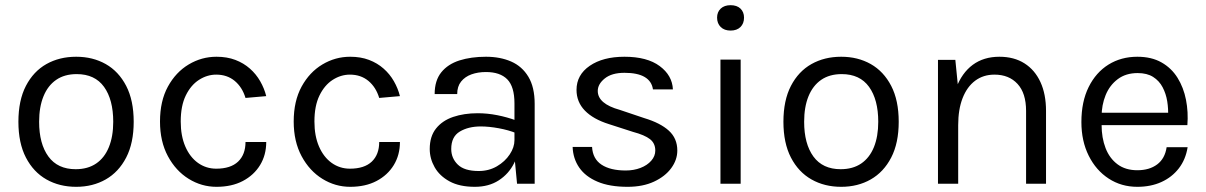

<svg xmlns="http://www.w3.org/2000/svg" viewBox="-20 -709 4656 741"><path d="M274 12Q209.5 12 159.2 -16.5Q109 -45 80 -101Q51 -157 51 -239Q51 -321.5 80 -377.5Q109 -433.5 159.2 -461.8Q209.5 -490 274 -490Q338 -490 388 -461.8Q438 -433.5 467 -377.5Q496 -321.5 496 -239Q496 -157 467 -101Q438 -45 388 -16.5Q338 12 274 12ZM272 -56Q319 -56 351.2 -78Q383.5 -100 400.2 -141.2Q417 -182.5 417 -239Q417 -324.5 381.5 -373.8Q346 -423 276 -423Q229 -423 196.8 -400.8Q164.5 -378.5 147.8 -337.2Q131 -296 131 -239Q131 -154 166.8 -105Q202.5 -56 272 -56Z M815.5 12Q758 12 708.2 -18.8Q658.5 -49.5 628 -106.2Q597.5 -163 597.5 -240Q597.5 -319 628 -374.8Q658.5 -430.5 708.2 -460.2Q758 -490 815.5 -490Q856 -490 888.2 -477.8Q920.5 -465.5 944.5 -444.2Q968.5 -423 984.2 -395.5Q1000 -368 1007.5 -338L927.5 -331Q915 -372.5 885.8 -396.8Q856.5 -421 814.5 -421Q779.5 -421 748 -400.8Q716.5 -380.5 697 -340.5Q677.5 -300.5 677.5 -240Q677.5 -184.5 695.2 -143.5Q713 -102.5 744.2 -80.2Q775.5 -58 814.5 -58Q870 -58 898.8 -85.2Q927.5 -112.5 927.5 -161H1007.5Q1007.5 -111 983.8 -72Q960 -33 917.2 -10.5Q874.5 12 815.5 12Z M1331.5 12Q1274 12 1224.2 -18.8Q1174.5 -49.5 1144 -106.2Q1113.5 -163 1113.5 -240Q1113.5 -319 1144 -374.8Q1174.5 -430.5 1224.2 -460.2Q1274 -490 1331.5 -490Q1372 -490 1404.2 -477.8Q1436.5 -465.5 1460.5 -444.2Q1484.5 -423 1500.2 -395.5Q1516 -368 1523.5 -338L1443.5 -331Q1431 -372.5 1401.8 -396.8Q1372.5 -421 1330.5 -421Q1295.5 -421 1264 -400.8Q1232.5 -380.5 1213 -340.5Q1193.5 -300.5 1193.5 -240Q1193.5 -184.5 1211.2 -143.5Q1229 -102.5 1260.2 -80.2Q1291.5 -58 1330.5 -58Q1386 -58 1414.8 -85.2Q1443.5 -112.5 1443.5 -161H1523.5Q1523.5 -111 1499.8 -72Q1476 -33 1433.2 -10.5Q1390.5 12 1331.5 12Z M1975.5 0 1965.5 -105V-310Q1965.5 -374.5 1937.8 -402.8Q1910 -431 1855.5 -431Q1824.5 -431 1799.5 -422Q1774.5 -413 1759.5 -394.2Q1744.5 -375.5 1744.5 -346H1657.5Q1657.5 -398 1683 -429.8Q1708.5 -461.5 1753.2 -475.8Q1798 -490 1855.5 -490Q1910.5 -490 1952.8 -471.5Q1995 -453 2019.2 -412.8Q2043.5 -372.5 2043.5 -308V0ZM1812.5 12Q1753.5 12 1715 -9Q1676.5 -30 1657.5 -63.5Q1638.5 -97 1638.5 -134Q1638.5 -182.5 1662.8 -213Q1687 -243.5 1729 -257.8Q1771 -272 1823.5 -272Q1861 -272 1899 -264.5Q1937 -257 1972.5 -244V-195Q1943 -207 1905 -214Q1867 -221 1835.5 -221Q1787.5 -221 1754.5 -201.2Q1721.5 -181.5 1721.5 -134Q1721.5 -98.5 1746.8 -73.8Q1772 -49 1827.5 -49Q1866.5 -49 1897.8 -67.2Q1929 -85.5 1947.2 -113Q1965.5 -140.5 1965.5 -168H1984.5Q1984.5 -120 1964 -79Q1943.5 -38 1905 -13Q1866.5 12 1812.5 12Z M2402 12Q2332.5 12 2286 -7.8Q2239.5 -27.5 2215.5 -62.2Q2191.5 -97 2190 -142H2265Q2267.5 -96 2301.5 -73.5Q2335.5 -51 2395 -51Q2426 -51 2452 -61Q2478 -71 2493.5 -88.8Q2509 -106.5 2509 -128Q2509 -156 2488.5 -172Q2468 -188 2423 -200L2330 -230Q2269.5 -249 2237.2 -282.2Q2205 -315.5 2205 -362Q2205 -420 2256 -455Q2307 -490 2390 -490Q2477.5 -490 2526 -454Q2574.5 -418 2577 -364H2500Q2495.5 -395.5 2468 -411.8Q2440.5 -428 2390 -428Q2341 -428 2314 -406.2Q2287 -384.5 2287 -358Q2287 -308.5 2372 -285L2467 -253Q2528.5 -234.5 2561.2 -204.8Q2594 -175 2594 -128Q2594 -92 2570.5 -60Q2547 -28 2504 -8Q2461 12 2402 12Z M2799.5 -591Q2775.5 -591 2761.5 -604.8Q2747.5 -618.5 2747.5 -641Q2747.5 -662.5 2761.5 -675.8Q2775.5 -689 2799.5 -689Q2824 -689 2837.8 -675.8Q2851.5 -662.5 2851.5 -641Q2851.5 -618.5 2837.8 -604.8Q2824 -591 2799.5 -591ZM2760.5 0V-479H2838.5V0Z M3226.5 12Q3162 12 3111.8 -16.5Q3061.5 -45 3032.5 -101Q3003.5 -157 3003.5 -239Q3003.5 -321.5 3032.5 -377.5Q3061.5 -433.5 3111.8 -461.8Q3162 -490 3226.5 -490Q3290.5 -490 3340.5 -461.8Q3390.5 -433.5 3419.5 -377.5Q3448.5 -321.5 3448.5 -239Q3448.5 -157 3419.5 -101Q3390.5 -45 3340.5 -16.5Q3290.5 12 3226.5 12ZM3224.5 -56Q3271.5 -56 3303.8 -78Q3336 -100 3352.8 -141.2Q3369.5 -182.5 3369.5 -239Q3369.5 -324.5 3334 -373.8Q3298.5 -423 3228.5 -423Q3181.5 -423 3149.2 -400.8Q3117 -378.5 3100.2 -337.2Q3083.5 -296 3083.5 -239Q3083.5 -154 3119.2 -105Q3155 -56 3224.5 -56Z M3940 0V-281Q3940 -349.5 3907 -385.2Q3874 -421 3818 -421Q3775 -421 3743.5 -397.5Q3712 -374 3695 -330.2Q3678 -286.5 3678 -226H3648Q3648 -309.5 3670 -368.5Q3692 -427.5 3734.2 -458.8Q3776.5 -490 3837 -490Q3893.5 -490 3933.8 -464.5Q3974 -439 3995.5 -392.2Q4017 -345.5 4017 -281V0ZM3600 0V-478H3667L3678 -368V0Z M4369.5 12Q4307.5 12 4258.8 -19.8Q4210 -51.5 4181.8 -108Q4153.5 -164.5 4153.5 -238Q4153.5 -316.5 4181.5 -373Q4209.5 -429.5 4258.2 -459.8Q4307 -490 4369.5 -490Q4424 -490 4462.5 -468.2Q4501 -446.5 4524.5 -408.8Q4548 -371 4557.2 -323.8Q4566.5 -276.5 4562.5 -226H4216.5V-274H4511L4488 -259Q4489.5 -288.5 4484.8 -318Q4480 -347.5 4467 -372.2Q4454 -397 4430.5 -412Q4407 -427 4370.5 -427Q4325 -427 4293.8 -403.5Q4262.5 -380 4247 -341.8Q4231.5 -303.5 4231.5 -259V-227Q4231.5 -177 4246.8 -137.5Q4262 -98 4292.8 -75Q4323.5 -52 4369.5 -52Q4416 -52 4446 -74.5Q4476 -97 4482.5 -141H4563.5Q4556 -93.5 4529.5 -59.2Q4503 -25 4462.2 -6.5Q4421.5 12 4369.5 12Z"/></svg>

Font: Karla ExtraLight
Style: Regular
Weight: 400
Version: Version 2.001